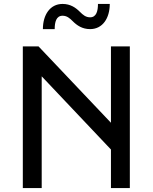

<svg xmlns="http://www.w3.org/2000/svg" viewBox="-20 -956 776 976"><path d="M298 -876C320 -876 334 -864 350 -848C371 -827 398 -808 438 -808C502 -808 538 -864 538 -936H478C478 -900 470 -868 438 -868C416 -868 402 -880 386 -896C365 -917 338 -936 298 -936C234 -936 198 -880 198 -808H258C258 -844 266 -876 298 -876ZM544 -720V-332L176 -720H96V0H192V-568L544 -196V0H640V-720Z"/></svg>

Font: Kufam Arabic Latin Roman Normal
Style: Regular
Weight: 400
Designer: Wael Morcos & Artur Schmal
Version: Version 1.200;PS 001.200;hotconv 1.0.88;makeotf.lib2.5.64775